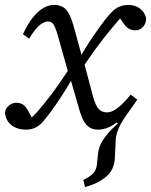

<svg xmlns="http://www.w3.org/2000/svg" viewBox="-38 -513 613 779"><path d="M307 246 300 217Q324 206 338.5 192Q353 178 355 155L360 109Q362 90 370.5 72Q379 54 396 33Q413 12 440 -12L431 -22L489 -109H519Q503 -85 487.5 -64Q472 -43 459 -22Q446 -1 438.5 20.5Q431 42 431 66L428 127Q426 176 392.5 204Q359 232 307 246ZM360 13Q341 13 327 5Q313 -3 303 -20Q293 -37 284 -67L247 -196L245 -197L196 -371Q187 -402 179 -414Q171 -426 155 -426Q144 -426 125.5 -413Q107 -400 80 -356L55 -374Q74 -415 94.5 -441Q115 -467 137 -480Q159 -493 182 -493Q213 -493 230.5 -473.5Q248 -454 261 -406L297 -275L299 -274L339 -123Q350 -83 363 -70Q376 -57 397 -57Q416 -57 440.5 -76Q465 -95 492 -129L519 -109Q483 -56 442 -21.5Q401 13 360 13ZM-18 -57Q-14 -76 -0.5 -86Q13 -96 27 -96Q45 -96 56.5 -88Q68 -80 80 -56L104 -11L74 -15L80 -27Q89 -35 97 -42.5Q105 -50 113 -59Q141 -91 165.5 -123.5Q190 -156 214 -191Q238 -226 262 -263L278 -233Q239 -164 205 -112.5Q171 -61 141 -25Q125 -5 107.5 4Q90 13 66 13Q33 13 9 -5Q-15 -23 -18 -57ZM287 -223 270 -252Q309 -321 343.5 -371Q378 -421 400 -447Q421 -473 440 -483Q459 -493 484 -493Q509 -493 529 -479Q549 -465 555 -439Q555 -418 542.5 -404Q530 -390 512 -390Q495 -390 482.5 -398Q470 -406 457 -427L434 -463L474 -459L468 -454Q459 -447 450 -438.5Q441 -430 433 -419Q407 -389 382 -357Q357 -325 333.5 -291.5Q310 -258 287 -223Z"/></svg>

Font: Source Serif 4 18pt
Style: Italic
Weight: 400
Italic angle: -12°
Designer: Frank Grießhammer
Foundry: Adobe Systems Incorporated
Version: Version 4.004;hotconv 1.0.116;makeotfexe 2.5.65601